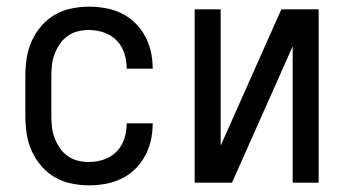

<svg xmlns="http://www.w3.org/2000/svg" viewBox="-20 -548 1040 576"><path d="M247 8Q221 8 194 2.5Q167 -3 144 -16.5Q121 -30 103.5 -50.5Q86 -71 75 -95.5Q64 -120 60 -146.5Q56 -173 56 -200V-320Q56 -347 60 -373.5Q64 -400 75 -424.5Q86 -449 103.5 -469.5Q121 -490 144 -503.5Q167 -517 194 -522.5Q221 -528 247 -528Q272 -528 297 -523.5Q322 -519 344.5 -508Q367 -497 385 -479.5Q403 -462 415 -440Q427 -418 432.5 -393.5Q438 -369 438 -344V-342H360V-343Q360 -366 353 -388Q346 -410 330 -426.5Q314 -443 292 -450.5Q270 -458 247 -458Q230 -458 213.5 -454Q197 -450 183 -440Q169 -430 159.5 -416Q150 -402 144 -386.5Q138 -371 136 -354Q134 -337 134 -320V-200Q134 -183 136 -166Q138 -149 144 -133.5Q150 -118 159.5 -104Q169 -90 183 -80Q197 -70 213.5 -66Q230 -62 247 -62Q270 -62 292 -69.5Q314 -77 330 -93.5Q346 -110 353 -132Q360 -154 360 -177V-178H438V-176Q438 -151 432.5 -126.5Q427 -102 415 -80Q403 -58 385 -40.5Q367 -23 344.5 -12Q322 -1 297 3.5Q272 8 247 8Z M564 0V-520H642V-111L824 -520H936V0H858V-409L676 0Z"/></svg>

Font: Iosevka NFM
Style: Regular
Weight: 400
Monospace: yes
Designer: Belleve Invis
Foundry: Belleve Invis
Version: Version 29.0.4; ttfautohint (v1.8.4);Nerd Fonts 3.3.0